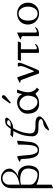

<svg xmlns="http://www.w3.org/2000/svg" viewBox="1451 -2290 1152 4094"><g transform="rotate(-90 2027.0 -243.0)"><path d="M138 -39Q137 -39 137 -29V283L61 313V-566Q61 -637 90 -698Q104 -728 143 -757Q201 -799 277 -799Q353 -799 416 -747Q479 -695 479 -613Q479 -566 427 -512Q375 -458 304 -426Q337 -434 371.5 -434Q406 -434 439 -416Q472 -398 495 -367Q545 -302 545 -213.5Q545 -125 508 -62Q462 14 373 14Q243 14 162 -31Q147 -39 138 -39ZM249 -388Q190 -388 137 -372V-170Q137 -103 208 -60.5Q279 -18 354 -18Q410 -18 445.5 -78.5Q481 -139 481 -221Q481 -303 420 -345.5Q359 -388 249 -388ZM137 -400Q252 -428 279 -441Q306 -454 324 -465Q364 -488 389.5 -529Q415 -570 415 -612Q415 -689 372.5 -727.5Q330 -766 275 -766Q220 -766 180 -729Q140 -692 137 -641Z M764 -24Q694 -89 688 -277Q686 -363 678 -372Q670 -381 661.5 -383Q653 -385 639 -387Q625 -389 625 -397Q625 -405 633 -410L725 -453Q726 -453 728 -453Q730 -453 732 -453Q751 -453 758.5 -316.5Q766 -180 781 -124Q796 -68 817.5 -41.5Q839 -15 871 -15Q927 -15 955 -72Q978 -119 984.5 -214.5Q991 -310 991 -426Q991 -437 1001 -439Q1047 -449 1057 -451.5Q1067 -454 1070 -454Q1073 -454 1072 -438.5Q1071 -423 1069 -393Q1051 -149 1029 -96.5Q1007 -44 970.5 -15.5Q934 13 869.5 13Q805 13 764 -24Z M1504 -710Q1565 -710 1565 -677Q1565 -661 1545 -636Q1505 -590 1451 -564.5Q1397 -539 1339 -539Q1262 -401 1237 -261Q1229 -212 1229 -174Q1229 -97 1292 -75Q1325 -63 1381 -63H1444Q1558 -63 1587 -4Q1592 6 1592 21.5Q1592 37 1582.5 53.5Q1573 70 1543 100Q1500 142 1344 214Q1325 223 1295 227H1288Q1321 162 1360 136Q1377 125 1395 118.5Q1413 112 1429 105Q1469 104 1501.5 88.5Q1534 73 1534 60Q1534 40 1525 30.5Q1516 21 1486.5 10.5Q1457 0 1395 0H1341Q1251 0 1219 -25.5Q1187 -51 1177 -78Q1167 -105 1167 -123Q1167 -305 1238 -453Q1259 -496 1282 -534Q1190 -534 1145 -546L1199 -600Q1226 -591 1260.5 -590.5Q1295 -590 1325 -590Q1344 -619 1367.5 -645.5Q1391 -672 1406 -684.5Q1421 -697 1452 -703.5Q1483 -710 1504 -710ZM1421 -654Q1389 -620 1371 -591H1409Q1437 -591 1461 -599Q1512 -616 1512 -636Q1512 -653 1494 -661Q1476 -669 1455.5 -669Q1435 -669 1421 -654Z M2166 -454Q2107 -313 2107 -223Q2107 -131 2162 -69Q2181 -49 2205 -34L2163 16Q2140 0 2117.5 -21Q2095 -42 2089 -50.5Q2083 -59 2077 -59Q2071 -59 2066.5 -57Q2062 -55 2056 -51Q2046 -44 2015.5 -23Q1985 -2 1940 7Q1839 27 1767 -3Q1650 -54 1650 -239Q1650 -331 1725 -392.5Q1800 -454 1889 -454Q1947 -454 1978.5 -437Q2010 -420 2030 -399.5Q2050 -379 2068 -347Q2070 -362 2080 -399.5Q2090 -437 2093 -454ZM1722 -236Q1722 -179 1746 -130.5Q1770 -82 1810.5 -51Q1851 -20 1899 -20Q1960 -20 1997 -77Q2011 -97 2023 -139Q2035 -181 2035 -237Q2026 -308 1975.5 -356Q1925 -404 1866 -404Q1807 -404 1768 -361Q1747 -339 1734.5 -305Q1722 -271 1722 -236ZM1869 -605Q1867 -607 1867 -608Q1867 -609 1869 -611L1973 -755Q1991 -779 2008 -779Q2025 -779 2035 -768Q2045 -757 2045 -738.5Q2045 -720 2018 -697L1887 -591Q1884 -589 1882.5 -589Q1881 -589 1880 -591Z M2667 -439H2721Q2725 -439 2731 -432Q2737 -425 2737 -406Q2737 -387 2714 -326Q2593 -20 2579 -4Q2573 2 2568 7.5Q2563 13 2559 13H2514Q2509 13 2503 -2L2374 -352Q2364 -378 2337 -383Q2327 -385 2320 -386Q2313 -387 2313 -395.5Q2313 -404 2324 -410L2418 -454Q2424 -454 2433 -428L2545 -107Q2554 -82 2564 -108Q2565 -111 2576.5 -135Q2588 -159 2604 -195Q2620 -231 2631 -257.5Q2642 -284 2648.5 -302.5Q2655 -321 2659.5 -337.5Q2664 -354 2664 -376.5Q2664 -399 2660 -410.5Q2656 -422 2656 -430.5Q2656 -439 2667 -439Z M3121 -66Q3130 -73 3134 -73Q3138 -73 3138 -66Q3138 -62 3134 -56Q3094 13 2964 13Q2960 13 2953.5 8.5Q2947 4 2947 -7V-373H2787Q2779 -373 2779 -381L2798 -432Q2800 -439 2806 -439H3181Q3189 -439 3189 -432L3168 -375Q3167 -373 3162 -373H3024V-55Q3024 -34 3049 -34Q3074 -34 3121 -66Z M3478 -66Q3487 -73 3491 -73Q3495 -73 3495 -66Q3495 -62 3491 -56Q3451 13 3321 13Q3317 13 3310.5 8.5Q3304 4 3304 -7V-333Q3304 -353 3282 -361Q3272 -364 3261 -366.5Q3250 -369 3243 -371Q3236 -373 3234.5 -374.5Q3233 -376 3233 -381.5Q3233 -387 3240 -391L3365 -450Q3371 -453 3372 -453Q3381 -453 3381 -441V-55Q3381 -34 3406 -34Q3431 -34 3478 -66Z M3785 14Q3687 14 3619 -54Q3551 -122 3551 -225Q3551 -328 3618 -391Q3685 -454 3785 -454Q3885 -454 3951 -389.5Q4017 -325 4017 -223Q4017 -121 3950 -53.5Q3883 14 3785 14ZM3669 -357Q3635 -302 3635 -220Q3635 -85 3717 -35Q3746 -17 3784 -17Q3854 -17 3893.5 -80Q3933 -143 3933 -221.5Q3933 -300 3893.5 -361.5Q3854 -423 3782.5 -423Q3711 -423 3669 -357Z"/></g></svg>

Font: Cardo
Style: Regular
Weight: 400
Designer: David J. Perry
Foundry: David J. Perry
Version: Version 1.0451